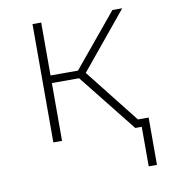

<svg xmlns="http://www.w3.org/2000/svg" viewBox="-80 -600 760 847"><g transform="rotate(-10 300.0 -176.5)"><path d="M122 0H161V-259H283L489 0H518V177H555V-35H507L316 -277L524 -530H480L284 -293H161V-530H122Z"/></g></svg>

Font: Noto Sans Mono ExtraLight
Style: Regular
Weight: 200
Designer: Monotype Design Team
Foundry: Monotype Imaging Inc.
Version: Version 2.014